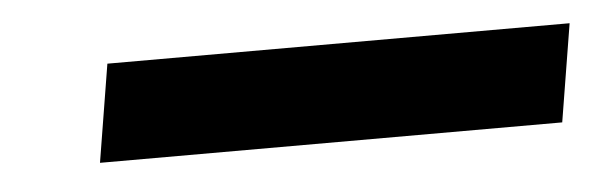

<svg xmlns="http://www.w3.org/2000/svg" viewBox="-25 -390 563 180"><g transform="rotate(-5 257.0 -300.0)"><path d="M64 -254H499L514 -346H79Z"/></g></svg>

Font: Charger Pro
Style: ExBdNarObl
Weight: 400
Designer: Jasper
Foundry: Cannot Into Space Fonts
Version: Version 1.09